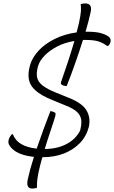

<svg xmlns="http://www.w3.org/2000/svg" viewBox="-20 -905 666 1120"><path d="M230 12Q228 12 227 12Q220 37 214 60.5Q208 84 204 104Q198 135 196.5 154Q195 173 195 191Q190 192 183 193.5Q176 195 168 195Q150 195 143 182.5Q136 170 142 141Q148 113 157 80Q166 47 178 10Q129 5 93.5 -10Q58 -25 39 -51Q24 -70 31 -91Q34 -101 38.5 -108Q43 -115 49 -122H55Q82 -50 194 -38Q212 -91 232.5 -147Q253 -203 274 -257Q278 -256 282 -255.5Q286 -255 290 -253Q303 -249 304 -243Q305 -237 302 -226Q293 -195 275.5 -143.5Q258 -92 241 -36H242Q313 -36 367.5 -64.5Q422 -93 447 -143L449 -151Q457 -183 453.5 -207.5Q450 -232 429 -252Q408 -272 362 -290L284 -322Q220 -348 187.5 -377Q155 -406 148.5 -441Q142 -476 154 -520L156 -527Q169 -571 206 -610.5Q243 -650 299.5 -678Q356 -706 427 -716Q435 -745 440 -768Q451 -818 452 -840.5Q453 -863 451 -881Q456 -883 463.5 -884Q471 -885 478 -885Q498 -885 506.5 -872.5Q515 -860 508 -831Q503 -807 495.5 -779Q488 -751 479 -720Q485 -720 491 -720Q546 -720 577.5 -709Q609 -698 618 -687Q625 -679 625.5 -672Q626 -665 624 -658Q622 -651 618 -645.5Q614 -640 611 -637H605Q582 -654 555.5 -663Q529 -672 479 -672Q471 -672 464 -672Q442 -602 416.5 -530Q391 -458 369 -403Q361 -403 350 -406Q331 -412 336 -426Q355 -480 376 -543.5Q397 -607 414 -666Q358 -657 314 -634Q270 -611 241 -581.5Q212 -552 203 -522L200 -512Q191 -476 197 -451Q203 -426 229.5 -405.5Q256 -385 308 -364L385 -333Q461 -302 485 -260.5Q509 -219 499 -169L498 -164Q484 -110 446 -70.5Q408 -31 352.5 -9.5Q297 12 230 12Z"/></svg>

Font: Recursive Mn Csl St Lt
Style: Italic
Weight: 300
Italic angle: -15°
Monospace: yes
Version: Version 1.079;hotconv 1.0.112;makeotfexe 2.5.65598; ttfautoh